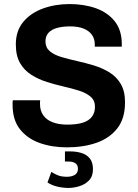

<svg xmlns="http://www.w3.org/2000/svg" viewBox="-20 -716 681 946"><path d="M309 10Q236 10 175.5 -11.5Q115 -33 78.5 -79Q42 -125 42 -200Q42 -206 42 -211.5Q42 -217 43 -222H178Q177 -217 177 -213Q177 -209 177 -204Q177 -172 192.5 -149Q208 -126 238.5 -114Q269 -102 311 -102Q358 -102 388 -111.5Q418 -121 433 -141Q448 -161 448 -190Q448 -221 426.5 -239.5Q405 -258 370.5 -269Q336 -280 294.5 -289.5Q253 -299 211.5 -312Q170 -325 135 -347Q100 -369 79 -405Q58 -441 58 -497Q58 -564 94.5 -608Q131 -652 191.5 -674Q252 -696 323 -696Q394 -696 452 -675.5Q510 -655 545 -611.5Q580 -568 580 -499V-486H447V-498Q447 -525 432.5 -545Q418 -565 391 -575.5Q364 -586 325 -586Q289 -586 261.5 -578.5Q234 -571 219 -554.5Q204 -538 204 -512Q204 -482 225 -464Q246 -446 281 -435.5Q316 -425 358.5 -415.5Q401 -406 442.5 -393.5Q484 -381 519 -359.5Q554 -338 575 -302.5Q596 -267 596 -212Q596 -132 558 -83.5Q520 -35 455.5 -12.5Q391 10 309 10ZM318 210Q290 210 262.5 203.5Q235 197 214 183L233 131Q245 139 263.5 147Q282 155 310 155Q332 155 348 146Q364 137 364 115Q364 97 351.5 88.5Q339 80 321 80H300V30H327Q355 30 380.5 37.5Q406 45 422 64Q438 83 438 118Q438 153 418.5 173Q399 193 371 201.5Q343 210 318 210Z"/></svg>

Font: Chivo Medium SemiBold
Style: Regular
Weight: 600
Version: Version 2.002